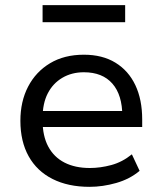

<svg xmlns="http://www.w3.org/2000/svg" viewBox="-20 -715 629 744"><path d="M327 9Q244 9 183.5 -21.5Q123 -52 91 -109.5Q59 -167 59 -247Q59 -322 89 -379.5Q119 -437 174 -470Q229 -503 305 -503Q377 -503 427.5 -472Q478 -441 504.5 -385Q531 -329 531 -252V-223H126V-285H473L454 -265Q454 -347 415.5 -391Q377 -435 305 -435Q258 -435 221.5 -413.5Q185 -392 165 -353Q145 -314 145 -258V-248Q145 -188 167 -147Q189 -106 230 -85Q271 -64 328 -64Q369 -64 411.5 -75.5Q454 -87 491 -117L521 -53Q483 -21 430.5 -6Q378 9 327 9ZM145 -629V-695H465V-629Z"/></svg>

Font: Nunito Sans 8pt
Style: Regular
Weight: 400
Version: Version 3.101;gftools[0.9.27]